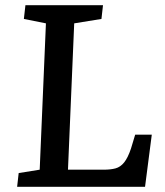

<svg xmlns="http://www.w3.org/2000/svg" viewBox="-20 -720 637 740"><path d="M52 -53 133 -66 157 -630 72 -647 78 -700H377L371 -647L266 -630L242 -66H380Q406 -66 425 -71Q444 -76 458.5 -94Q473 -112 485 -148L501 -201H565L539 0H46Z"/></svg>

Font: Literata 12pt Medium
Style: Italic
Weight: 500
Italic angle: -2°
Designer: Latin by Veronika Burian and Jose Scaglione. Greek by Irene Vlachou. Cyrillic by Vera Evstafieva
Foundry: TypeTogether
Version: Version 3.002